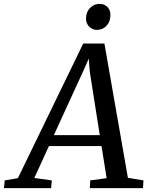

<svg xmlns="http://www.w3.org/2000/svg" viewBox="-86 -973 766 993"><path d="M-65.5 0 -61.5 -40 6.5 -51.5 344.5 -748H454L575.5 -53.5L656 -40L653.5 0H378.5L380.5 -40L465.5 -51.5L439 -217.5H167L91.5 -52.5L182 -40L178.5 0ZM192.5 -274H430L378.5 -601L373 -670L345 -606.5ZM416 -818.5Q400 -818.5 386.8 -826.2Q373.5 -834 366 -847.8Q358.5 -861.5 359 -880Q359.5 -911.5 380 -932.2Q400.5 -953 429 -953Q453.5 -953 469.5 -937Q485.5 -921 485 -895Q485 -861 465 -839.8Q445 -818.5 416 -818.5Z"/></svg>

Font: Merriweather Light 18pt
Style: Italic
Weight: 400
Italic angle: -7.8°
Version: Version 2.101